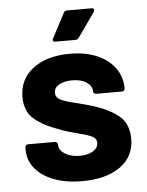

<svg xmlns="http://www.w3.org/2000/svg" viewBox="-52 -742 607 792"><g transform="rotate(-5 252.0 -346.5)"><path d="M257 7Q190 7 140 -12Q90 -31 62.5 -65Q35 -99 35 -142V-152Q35 -157 38.5 -160.5Q42 -164 47 -164H158Q163 -164 166.5 -160.5Q170 -157 170 -152V-151Q170 -129 194.5 -113.5Q219 -98 256 -98Q290 -98 311 -111.5Q332 -125 332 -145Q332 -163 314 -172Q296 -181 255 -191Q208 -203 181 -214Q117 -236 79 -268Q41 -300 41 -360Q41 -434 98.5 -477.5Q156 -521 251 -521Q315 -521 363 -500.5Q411 -480 437.5 -443Q464 -406 464 -359Q464 -354 460.5 -350.5Q457 -347 452 -347H345Q340 -347 336.5 -350.5Q333 -354 333 -359Q333 -381 310.5 -396Q288 -411 251 -411Q218 -411 197 -399Q176 -387 176 -366Q176 -346 196.5 -336Q217 -326 265 -315Q276 -312 290 -308.5Q304 -305 320 -300Q391 -279 432 -246Q473 -213 473 -150Q473 -76 414.5 -34.5Q356 7 257 7ZM196 -576Q189 -576 187.5 -579Q186 -582 186 -584Q186 -586 188 -590L241 -691Q245 -700 256 -700H357Q364 -700 365.5 -697Q367 -694 367 -692Q367 -689 365 -685L294 -584Q289 -576 280 -576Z"/></g></svg>

Font: LinhAnh
Style: Bold
Weight: 700
Designer: Jeremy Tribby
Foundry: Tribby Type
Version: Version 1.408